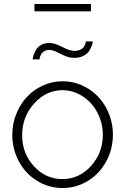

<svg xmlns="http://www.w3.org/2000/svg" viewBox="-20 -939 632 969"><path d="M153.8 -881.8V-918.9H439V-881.8ZM229 -687Q213.9 -687 202.9 -680.4Q191.9 -673.8 187.3 -664.6Q182.6 -655.3 180.9 -648.9Q179.2 -642.6 179.2 -639.2H145Q145 -646 148.4 -657.5Q151.9 -668.9 159.9 -684.6Q168 -700.2 186 -711.2Q204.1 -722.2 229 -722.2Q256.8 -722.2 294.2 -702.1Q331.5 -682.1 356 -682.1Q371.1 -682.1 382.3 -686.8Q393.6 -691.4 399.2 -697.8Q404.8 -704.1 408.2 -711.7Q411.6 -719.2 412.4 -723.4Q413.1 -727.5 413.1 -730H448.2Q448.2 -723.1 444.3 -711.4Q440.4 -699.7 431.6 -684.3Q422.9 -668.9 402.8 -658Q382.8 -647 356 -647Q330.6 -647 307.6 -657Q284.7 -667 265.4 -677Q246.1 -687 229 -687ZM42 -258.8Q42 -313 61.5 -362.5Q81.1 -412.1 114.7 -448.7Q148.4 -485.4 195.8 -507.1Q243.2 -528.8 295.9 -528.8Q365.7 -528.8 424.6 -491.9Q483.4 -455.1 516.6 -393.1Q549.8 -331.1 549.8 -258.8Q549.8 -187 516.8 -125.5Q483.9 -64 425.3 -27.1Q366.7 9.8 295.9 9.8Q224.6 9.8 166 -27.1Q107.4 -64 74.7 -125.5Q42 -187 42 -258.8ZM499 -259.8Q499 -304.7 482.7 -346.2Q466.3 -387.7 439 -417.7Q411.6 -447.8 374.3 -465.8Q336.9 -483.9 295.9 -483.9Q212.9 -483.9 152.3 -416.7Q91.8 -349.6 91.8 -256.8Q91.8 -164.6 151.4 -99.9Q210.9 -35.2 294.9 -35.2Q378.9 -35.2 439 -101.1Q499 -167 499 -259.8Z"/></svg>

Font: Rawline Light
Style: Regular
Weight: 300
Designer: Matt McInerney, Pablo Impallari, Rodrigo Fuenzalida
Foundry: Matt McInerney, Pablo Impallari, Rodrigo Fuenzalida
Version: Version 4.020;PS 004.020;hotconv 1.0.88;makeotf.lib2.5.64775